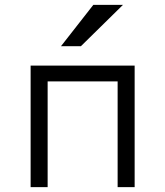

<svg xmlns="http://www.w3.org/2000/svg" viewBox="-20 -770 680 790"><path d="M534 -500H106V0H176V-435H464V0H534ZM231 -580H313L486 -750H364Z"/></svg>

Font: altertype_V2
Style: Regular
Weight: 400
Designer: Simon Renaud
Version: Version 2.001;Glyphs 3.1.2 (3151)